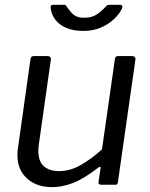

<svg xmlns="http://www.w3.org/2000/svg" viewBox="-20 -761 619 791"><path d="M194.6 10Q131 10 91.4 -25.7Q51.9 -61.4 51.9 -120.6Q51.9 -126.4 52 -132.9Q52.2 -139.3 53.2 -144.9L105.5 -516.9Q106.8 -524.6 109.9 -527.3Q113 -530 120.3 -530H176.4Q183.6 -530 187.1 -525.7Q190.5 -521.4 189.3 -513.9L139.6 -163Q138.6 -156.8 138.3 -151.1Q137.9 -145.4 137.9 -140.5Q137.9 -96.4 160.6 -76.2Q183.3 -56.1 223.9 -56.1Q268.8 -56.1 311.9 -80.6Q355.1 -105.1 400.1 -145.3L453.4 -517.9Q454.7 -525.6 458 -527.8Q461.2 -530 468.8 -530H524.1Q531.5 -530 535.3 -525.7Q539 -521.4 537.7 -513.9L465.7 -10.2Q464.7 -4.6 463 -2.3Q461.4 0 455.3 0H396.6Q391.5 0 388.1 -2.6Q384.8 -5.3 385.8 -10.9L394.3 -67.2Q395.3 -72.5 392.6 -73.6Q389.9 -74.7 384.1 -69.9Q323.1 -23 279.1 -6.5Q235.1 10 194.6 10ZM473.8 -741.3Q481.1 -741.3 483.4 -736.7Q485.7 -732.1 482.1 -724.8Q471.3 -702.6 448.8 -681.6Q426.3 -660.5 394.6 -647Q363 -633.6 322.4 -633.6Q281.8 -633.6 252.6 -646.3Q223.3 -658.9 207.1 -680.9Q190.9 -702.8 188.4 -730Q188.2 -734.2 190.2 -737.8Q192.2 -741.3 198.6 -741.3H244.3Q250.4 -741.3 252.4 -737.5Q254.5 -733.8 258.6 -728.1Q264.7 -721.5 272.1 -711.5Q279.5 -701.6 292.4 -694.7Q305.4 -687.8 326.9 -687.8Q359.4 -687.8 381 -703.1Q402.5 -718.5 416.6 -734.8Q420.2 -739.2 423.6 -740.2Q426.9 -741.3 430.8 -741.3Z"/></svg>

Font: Libre Franklin Thin
Style: Italic
Weight: 100
Italic angle: -8°
Designer: Pablo Impallari, Rodrigo Fuenzalida, Nhung Nguyen
Foundry: Impallari Type
Version: Version 3.000